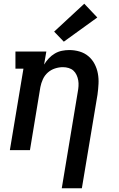

<svg xmlns="http://www.w3.org/2000/svg" viewBox="-20 -807 640 1032"><path d="M312 205 398 -313Q401 -329 402 -344.5Q403 -360 400.5 -375Q398 -390 391.5 -404Q385 -418 374.5 -427.5Q364 -437 349 -441.5Q334 -446 318 -446Q297 -446 275.5 -439Q254 -432 237 -417Q220 -402 210.5 -381Q201 -360 197 -339L141 0H33L106 -438H63V-530H229L217 -460Q228 -478 242.5 -493.5Q257 -509 275 -519.5Q293 -530 313 -534Q333 -538 352 -538Q381 -538 408 -530Q435 -522 455.5 -504.5Q476 -487 488.5 -463Q501 -439 506 -412Q511 -385 509.5 -356Q508 -327 504 -298L420 205ZM323 -583 271 -637 433 -787 503 -713Z"/></svg>

Font: Iosevka Slab SmBdExObl
Style: Regular
Weight: 600
Width: 7
Italic angle: -9°
Monospace: yes
Designer: Belleve Invis
Foundry: Belleve Invis
Version: Version 11.1.0; ttfautohint (v1.8.3)